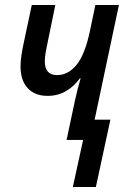

<svg xmlns="http://www.w3.org/2000/svg" viewBox="-20 -559 515 767"><path d="M271 188 312 0H246L280 -160Q290 -205 302 -246H299Q276 -214 243.5 -195Q211 -176 170 -176Q119 -176 90.5 -207Q62 -238 62 -294Q62 -313 65.5 -337Q69 -361 74 -384L107 -539H201L171 -393Q166 -371 162.5 -350.5Q159 -330 159 -314Q159 -259 208 -259Q252 -259 285.5 -299.5Q319 -340 339 -434L361 -539H455L358 -81H421L363 188Z"/></svg>

Font: Noto Sans Condensed Medium
Style: Italic
Weight: 500
Width: 3
Italic angle: -12°
Designer: Monotype Design Team
Foundry: Monotype Imaging Inc.
Version: Version 2.013; ttfautohint (v1.8.4.7-5d5b)